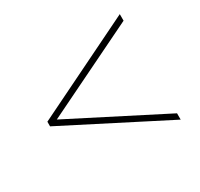

<svg xmlns="http://www.w3.org/2000/svg" viewBox="-102 -701 711 684"><g transform="rotate(-30 253.5 -359.0)"><path d="M461 -142 46 -354V-373L461 -576V-549L79 -363L461 -168Z"/></g></svg>

Font: Noto Sans SemiCondensed Thin
Style: Regular
Weight: 100
Width: 4
Designer: Monotype Design Team
Foundry: Monotype Imaging Inc.
Version: Version 2.013; ttfautohint (v1.8.4.7-5d5b)